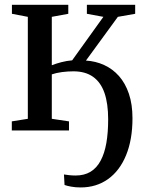

<svg xmlns="http://www.w3.org/2000/svg" viewBox="-20 -558 632 821"><path d="M325 243.5Q303 243.5 285 240.2Q267 237 256 233L253.5 188Q261 189.5 275.5 191Q290 192.5 303 192.5Q340.5 192.5 367 176.5Q393.5 160.5 410.2 129.2Q427 98 434.8 53.5Q442.5 9 442.5 -47.5Q442.5 -115 426.8 -160.5Q411 -206 378 -229.5Q345 -253 294 -253Q270 -253 245.2 -249.8Q220.5 -246.5 201.5 -240V-50L275 -39V0H30.5V-39L99 -50V-486L31 -499V-537.5H272V-499L201.5 -486V-279Q220.5 -286.5 242.8 -292.2Q265 -298 288.5 -300L422 -486L351.5 -499V-537.5H558V-499L484 -486L347.5 -299Q389 -296.5 425.2 -280Q461.5 -263.5 488.8 -232.8Q516 -202 531.2 -157Q546.5 -112 546.5 -52.5Q546.5 39 519.2 105.5Q492 172 442 207.8Q392 243.5 325 243.5Z"/></svg>

Font: Merriweather 60pt
Style: Regular
Weight: 400
Version: Version 2.100